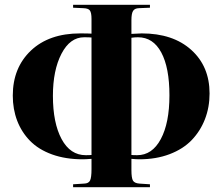

<svg xmlns="http://www.w3.org/2000/svg" viewBox="-20 -764 925 799"><path d="M284.2 15.1V2.9L330.1 0Q348.6 -0.5 354.7 -12.7Q360.8 -24.9 360.8 -60.1V-103Q336.4 -101.1 324.2 -101.1Q252.9 -101.1 196.8 -121.3Q140.6 -141.6 105.2 -177.7Q69.8 -213.9 51.5 -261.7Q33.2 -309.6 33.2 -366.2Q33.2 -481.9 108.6 -553.5Q184.1 -625 314 -625Q347.7 -625 360.8 -624V-685.1Q360.8 -710.9 354.2 -720.2Q347.7 -729.5 326.2 -730L284.2 -731.9V-744.1H604V-731.9L558.1 -730Q540.5 -729.5 533.7 -718.5Q526.9 -707.5 526.9 -680.2V-623Q561 -625 569.8 -625Q699.7 -625 775.9 -556.4Q852.1 -487.8 852.1 -375Q852.1 -317.4 832.8 -267.8Q813.5 -218.3 777.6 -180.9Q741.7 -143.6 685.5 -122.3Q629.4 -101.1 560.1 -101.1Q546.4 -101.1 526.9 -103V-56.2Q526.9 -22.9 533.4 -12.2Q540 -1.5 560.1 0L604 2.9V15.1ZM336.9 -118.2Q354 -118.2 360.8 -119.1V-607.9Q353 -608.9 330.1 -608.9Q271.5 -608.9 235.8 -540.3Q200.2 -471.7 200.2 -365.2Q200.2 -252.4 236.3 -185.3Q272.5 -118.2 336.9 -118.2ZM550.8 -118.2Q613.3 -118.2 649.2 -185.3Q685.1 -252.4 685.1 -367.2Q685.1 -482.4 651.1 -545.7Q617.2 -608.9 554.2 -608.9Q540.5 -608.9 526.9 -606.9V-119.1Q533.7 -118.2 550.8 -118.2Z"/></svg>

Font: Display Regular
Style: Bold
Weight: 700
Designer: Latin by Veronika Burian and Jose Scaglione. Greek by Irene Vlachou. Cyrillic by Vera Evstafieva.
Foundry: TypeTogether
Version: Version 3.002